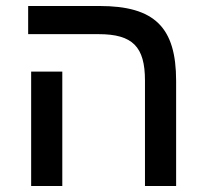

<svg xmlns="http://www.w3.org/2000/svg" viewBox="-20 -621 688 641"><path d="M568 0V-351C568 -530 496 -601 312 -601H74V-507H309C423 -507 464 -465 464 -352V0ZM188 -382H84V0H188Z"/></svg>

Font: Noto Sans Hebrew Droid Medium
Style: Regular
Weight: 500
Designer: Monotype Design Team
Foundry: Monotype Imaging Inc.
Version: Version 1.100